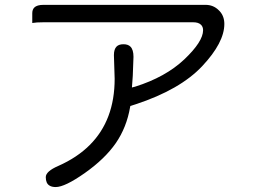

<svg xmlns="http://www.w3.org/2000/svg" viewBox="-20 -713 1040 776"><path d="M451.2 -524.9Q440.4 -514.2 440.4 -490.2L443.4 -394.5Q443.4 -227.5 342.8 -127Q292 -76.2 215.8 -42.5Q165 -20.5 165 2.9Q165 28.3 180.2 37.1Q189.5 43 205.1 43Q242.2 43 322.8 -13.7Q404.3 -71.3 448 -134.5Q491.7 -197.8 505.9 -280.3L506.8 -284.7L528.3 -291.5Q708 -350.6 797.4 -445.8Q886.7 -541 886.7 -616.2Q886.7 -647 868.2 -667.5Q865.2 -670.4 863.8 -671.9Q842.3 -693.4 810.5 -693.4H156.2Q129.4 -693.4 118.7 -682.6Q110.4 -674.3 110.4 -659.2V-620.1Q126.5 -623 156.2 -623H760.7Q782.2 -623 792.5 -612.8Q800.8 -604.5 800.8 -590.8Q800.8 -544.9 724.6 -472.7Q648.9 -401.4 526.4 -362.8L513.2 -359.4L516.6 -405.8L519.5 -483.4Q519.5 -512.2 507.3 -524.4Q497.6 -534.2 479 -534.2Q460.4 -534.2 451.2 -524.9Z"/></svg>

Font: YuPearl-Light
Style: Light
Weight: 300
Designer: Max Yao
Foundry: Max-Everyday
Version: Version 1.011; ttfautohint (v1.8.3)